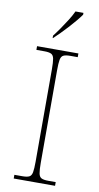

<svg xmlns="http://www.w3.org/2000/svg" viewBox="-102 -975 528 1020"><g transform="rotate(10 162.5 -465.5)"><path d="M50 0V-20H93Q118 -20 130 -26Q142 -32 145.5 -51Q149 -70 149 -108V-606Q149 -645 145.5 -663.5Q142 -682 130 -688Q118 -694 93 -694H50V-714H273V-694H233Q208 -694 196 -688Q184 -682 180.5 -663.5Q177 -645 177 -606V-108Q177 -70 180.5 -51Q184 -32 196 -26Q208 -20 233 -20H273V0ZM124 -784Q139 -803 157 -829Q175 -855 192 -882Q209 -909 219 -931H262V-921Q253 -908 236.5 -888Q220 -868 200 -846Q180 -824 160.5 -804.5Q141 -785 126 -771H124Z"/></g></svg>

Font: Noto Serif Armenian Thin
Style: Regular
Weight: 250
Version: Version 2.007